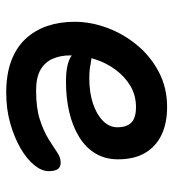

<svg xmlns="http://www.w3.org/2000/svg" viewBox="10 -557 557 617"><g transform="rotate(90 288.5 -248.5)"><path d="M278 10Q219 10 176 -6Q133 -22 105 -52Q77 -82 63.5 -122Q50 -162 50 -210Q50 -262 69.5 -314.5Q89 -367 125 -410.5Q161 -454 211.5 -480.5Q262 -507 324 -507Q375 -507 412.5 -489.5Q450 -472 471 -437Q492 -402 492 -349Q492 -308 473 -276.5Q454 -245 419.5 -224Q385 -203 340 -192.5Q295 -182 242 -182Q184 -182 159 -200Q158 -200 158 -200Q158 -197 158 -195Q158 -164 169 -139Q180 -114 204.5 -100Q229 -86 271 -86Q327 -86 364 -98Q401 -110 426 -125.5Q451 -141 468.5 -153Q486 -165 502 -165Q517 -165 523.5 -155.5Q530 -146 530 -126Q530 -104 510.5 -80Q491 -56 456.5 -36Q422 -16 376.5 -3Q331 10 278 10ZM167 -264Q176 -263 187 -261Q203 -257 232 -257Q277 -257 312 -268.5Q347 -280 368 -300.5Q389 -321 389 -347Q389 -377 374 -392Q359 -407 324 -407Q287 -407 257 -389.5Q227 -372 204.5 -342Q182 -312 170 -274Q168 -269 167 -264Z"/></g></svg>

Font: Shantell Sans Light Medium
Style: Regular
Weight: 500
Version: Version 1.008;[ac192a2d6]